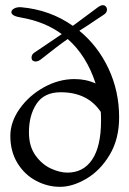

<svg xmlns="http://www.w3.org/2000/svg" viewBox="-20 -723 501 743"><path d="M441 -269Q441 -185 404.5 -124Q368 -63 314.5 -31.5Q261 0 212 0Q164 0 119.5 -23.5Q75 -47 47.5 -92Q20 -137 20 -197Q20 -251 56 -302Q92 -353 149.5 -385Q207 -417 268 -417Q313 -417 350 -400Q315 -508 242 -572Q207 -548 138 -493Q127 -485 118 -485Q110 -485 104 -491Q102 -497 102 -500Q102 -514 117 -522L219 -591Q154 -639 62 -655Q24 -661 24 -676Q24 -684 34.5 -690Q45 -696 62 -695Q174 -685 262 -623Q281 -637 328 -672L359 -695Q370 -703 378 -703Q386 -703 391 -696Q394 -692 394 -686Q394 -673 380 -665Q367 -656 352 -646.5Q337 -637 320 -625L287 -604Q359 -545 400 -457.5Q441 -370 441 -269ZM371 -256Q371 -279 370 -290Q319 -366 215 -366Q151 -366 121.5 -321.5Q92 -277 92 -211Q92 -157 117 -122Q142 -87 176.5 -71Q211 -55 241 -55Q303 -55 337 -106Q371 -157 371 -256Z"/></svg>

Font: Hina Mincho
Style: Regular
Weight: 400
Designer: satsuyako
Foundry: satsuyako
Version: Version 1.100